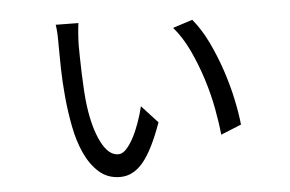

<svg xmlns="http://www.w3.org/2000/svg" viewBox="-45 -608 1045 691"><g transform="rotate(-5 478.0 -263.0)"><path d="M261 -545Q260 -540 259 -529.5Q258 -519 257 -506.5Q256 -494 255.5 -482.5Q255 -471 255 -465Q255 -449 255.5 -422Q256 -395 257 -363.5Q258 -332 260 -301Q262 -270 265 -247Q276 -164 302 -113Q328 -62 363 -62Q378 -62 392 -77Q406 -92 418.5 -115.5Q431 -139 441.5 -168.5Q452 -198 459 -227L517 -164Q482 -66 446 -23Q410 20 363 20Q318 20 287 -7.5Q256 -35 236 -78.5Q216 -122 205.5 -176.5Q195 -231 190 -285.5Q185 -340 184 -389Q183 -438 183 -470Q183 -477 183 -488Q183 -499 182.5 -510.5Q182 -522 181 -531.5Q180 -541 179 -546ZM670 -521Q701 -484 725.5 -433Q750 -382 768 -328Q786 -274 797 -222Q808 -170 812 -130L738 -100Q734 -142 724 -195.5Q714 -249 696.5 -304Q679 -359 655 -410Q631 -461 599 -498Z"/></g></svg>

Font: Kinto Sans
Style: Regular
Weight: 400
Designer: Authors: Ryoko NISHIZUKA  (kana & ideographs); Paul D. Hunt (Latin, Greek & Cyrillic); Wenlong ZHANG  (bopomofo); Sandol
Foundry: Adobe Systems Incorporated, ookami Inc.
Version: Version 0.001